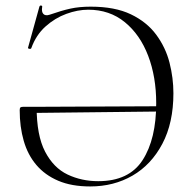

<svg xmlns="http://www.w3.org/2000/svg" viewBox="-20 -660 694 692"><path d="M305 12Q238 12 190 -8.5Q142 -29 111 -65.5Q80 -102 65.5 -152.5Q51 -203 51 -263Q51 -271 54 -273Q57 -275 63 -275H112Q112 -172 142.5 -113.5Q173 -55 223.5 -31Q274 -7 334 -7Q445 -7 494 -83Q543 -159 543 -288Q543 -383 514 -459Q485 -535 430 -580Q375 -625 298 -625Q260 -625 219 -610Q178 -595 144 -564.5Q110 -534 93 -487Q92 -483 86 -484Q80 -485 81 -488L122 -636Q124 -641 128.5 -640Q133 -639 132 -635Q129 -617 136.5 -609.5Q144 -602 159 -607Q202 -622 234 -629Q266 -636 307 -636Q394 -636 451.5 -608.5Q509 -581 543 -535Q577 -489 591 -434Q605 -379 605 -324Q605 -217 565 -141.5Q525 -66 457.5 -27Q390 12 305 12ZM546 -277 547 -258 101 -253V-275Z"/></svg>

Font: Cormorant Garamond Light Light
Style: Regular
Weight: 300
Version: Version 4.001